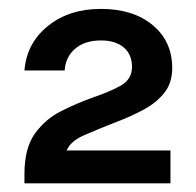

<svg xmlns="http://www.w3.org/2000/svg" viewBox="-20 -777 442 432"><path d="M130 -438.5H363.5V-364.5H35V-385.5Q35 -444 58.8 -476.8Q82.5 -509.5 118 -527.2Q153.5 -545 188.5 -557.5Q224.5 -569.5 250.8 -583.8Q277 -598 277 -626.5Q277 -654.5 258.5 -670.2Q240 -686 207 -686Q171 -686 149.2 -667.5Q127.5 -649 125.5 -618.5H35Q40 -680 87.8 -718.5Q135.5 -757 207 -757Q279.5 -757 323.5 -720.5Q367.5 -684 367.5 -624Q367.5 -590 349.2 -567.5Q331 -545 302.2 -529.8Q273.5 -514.5 243 -503Q202 -487 170.2 -473.2Q138.5 -459.5 130 -438.5Z"/></svg>

Font: Overused Grotesk Medium
Style: Regular
Weight: 525
Version: Version 0.004